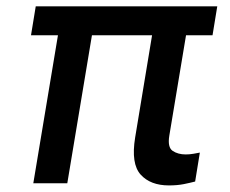

<svg xmlns="http://www.w3.org/2000/svg" viewBox="-20 -565 709 592"><path d="M75.6 -456.3 90.2 -545.5H649.9L635.3 -456.3H553.6L502.1 -147Q496.1 -110.8 512.4 -99.8Q528.8 -88.8 552.6 -88.8Q564.6 -88.8 576.5 -90.9Q588.4 -93 596.2 -94.5L581.7 -5.3Q566.8 -1.4 546.7 2.7Q526.6 6.7 500.7 6.7Q443.9 6.7 413.7 -26.6Q383.5 -60 396.7 -141L448.9 -456.3H263.5L187.5 0H82.7L158.7 -456.3Z"/></svg>

Font: Inter P Medium
Style: Italic
Weight: 500
Italic angle: 9.39999°
Designer: Rasmus Andersson
Foundry: rsms
Version: Version 3.018;git-588b23468